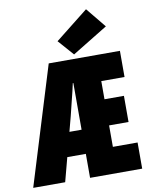

<svg xmlns="http://www.w3.org/2000/svg" viewBox="-101 -973 798 1041"><g transform="rotate(-10 298.0 -452.0)"><path d="M-4 0 196 -650H588V-506H460V-406H567V-262H460V-144H596V0H309V-522H306Q296 -476 284.5 -431.5Q273 -387 264 -348L172 0ZM133 -132V-265H372V-132ZM340 -674 264 -760 446 -904 536 -794Z"/></g></svg>

Font: Source Code Pro ExtraLight Black
Style: Regular
Weight: 900
Monospace: yes
Version: Version 1.018;hotconv 1.0.116;makeotfexe 2.5.65601